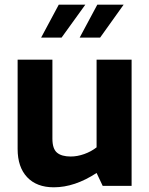

<svg xmlns="http://www.w3.org/2000/svg" viewBox="-20 -791 635 817"><path d="M55 -157V-537H203V-201Q203 -158 222.5 -141.5Q242 -125 281 -125Q309 -125 338.5 -135.5Q368 -146 391 -164V-537H540V0H417L391 -55Q298 6 209 6Q136 6 95.5 -37Q55 -80 55 -157ZM230 -771H343L242 -631H155ZM394 -771H506L406 -631H319Z"/></svg>

Font: Exo
Style: Bold
Weight: 700
Designer: Natanael Gama
Foundry: Natanael Gama
Version: Version 1.500; ttfautohint (v1.6)